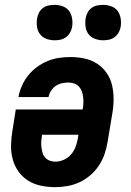

<svg xmlns="http://www.w3.org/2000/svg" viewBox="-20 -763 540 791"><path d="M207 8Q177 8 148.5 2Q120 -4 96.5 -18.5Q73 -33 56.5 -56Q40 -79 32.5 -106.5Q25 -134 25.5 -164Q26 -194 31 -223L45 -312H320L321 -314Q323 -326 323.5 -338.5Q324 -351 322.5 -363.5Q321 -376 317 -387Q313 -398 305 -406.5Q297 -415 285.5 -419Q274 -423 262 -423Q249 -423 235 -420Q221 -417 209.5 -409Q198 -401 190 -388.5Q182 -376 180 -363H56Q60 -386 70 -409Q80 -432 96 -452Q112 -472 132.5 -487Q153 -502 176 -511.5Q199 -521 223 -524.5Q247 -528 270 -528Q300 -528 328 -522Q356 -516 379.5 -501Q403 -486 419 -463Q435 -440 441.5 -412.5Q448 -385 448 -355.5Q448 -326 443 -297L423 -177Q419 -152 410.5 -127.5Q402 -103 387 -80.5Q372 -58 351.5 -40.5Q331 -23 307 -12Q283 -1 257.5 3.5Q232 8 207 8ZM208 -97Q225 -97 242.5 -104.5Q260 -112 272.5 -126.5Q285 -141 291.5 -158.5Q298 -176 301 -194L303 -208H153V-206Q151 -194 150 -181.5Q149 -169 150.5 -157.5Q152 -146 155 -134.5Q158 -123 165.5 -114.5Q173 -106 184 -101.5Q195 -97 208 -97ZM405 -597Q388 -597 371.5 -603Q355 -609 345 -622Q335 -635 332.5 -652.5Q330 -670 333 -688Q335 -700 341 -711.5Q347 -723 357.5 -730.5Q368 -738 380.5 -740.5Q393 -743 405 -743Q422 -743 438.5 -737Q455 -731 464.5 -718Q474 -705 477 -687.5Q480 -670 477 -652Q475 -640 468.5 -628.5Q462 -617 451.5 -609.5Q441 -602 429 -599.5Q417 -597 405 -597ZM205 -597Q188 -597 171.5 -603Q155 -609 145 -622Q135 -635 132.5 -652.5Q130 -670 133 -688Q135 -700 141 -711.5Q147 -723 157.5 -730.5Q168 -738 180.5 -740.5Q193 -743 205 -743Q222 -743 238.5 -737Q255 -731 264.5 -718Q274 -705 277 -687.5Q280 -670 277 -652Q275 -640 268.5 -628.5Q262 -617 251.5 -609.5Q241 -602 229 -599.5Q217 -597 205 -597Z"/></svg>

Font: Iosevka Extrabold Oblique
Style: Regular
Weight: 800
Italic angle: -9°
Monospace: yes
Designer: Belleve Invis
Foundry: Belleve Invis
Version: Version 32.5.0; ttfautohint (v1.8.4)